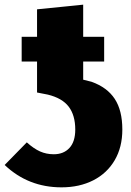

<svg xmlns="http://www.w3.org/2000/svg" viewBox="-30 -784 562 824"><path d="M495 -228Q495 -152 462 -96Q429 -40 370 -10Q311 20 234 20Q91 20 -10 -76L85 -173Q115 -146 142 -134Q169 -122 201 -122Q243 -122 268 -149Q293 -176 293 -228Q293 -289 265 -326Q237 -363 175 -378L129 -387V-520H63V-626H129V-744L327 -764V-626H417V-520H327V-442L363 -433Q430 -409 462.5 -359.5Q495 -310 495 -228Z"/></svg>

Font: Fira Sans Black
Style: Regular
Weight: 900
Designer: Carrois Corporate & Edenspiekermann AG
Foundry: Carrois Corporate GbR & Edenspiekermann AG
Version: Version 4.203